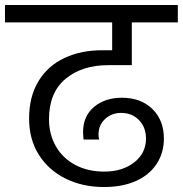

<svg xmlns="http://www.w3.org/2000/svg" viewBox="-47 -760 735 772"><path d="M388 -498Q282 -498 216 -442.5Q150 -387 150 -281Q150 -220 177.5 -172Q205 -124 255.5 -97Q306 -70 372 -70Q445 -70 492.5 -107Q540 -144 540 -203Q540 -248 512 -277Q484 -306 440 -306Q402 -306 375.5 -281.5Q349 -257 349 -218Q349 -207 352 -199H289Q287 -217 287 -229Q287 -293 331 -330Q375 -367 443 -367Q520 -367 566 -321.5Q612 -276 612 -203Q612 -145 582.5 -100.5Q553 -56 499 -32Q445 -8 371 -8Q285 -8 216.5 -42Q148 -76 109 -138Q70 -200 70 -283Q70 -372 108 -434Q146 -496 212.5 -527Q279 -558 364 -558H404V-670H-27V-740H668V-670H483V-498Z"/></svg>

Font: Fz Poppins
Style: Regular
Weight: 400
Designer: Ninad Kale (Devanagari), Jonny Pinhorn (Latin)
Foundry: Indian Type Foundry
Version: Vit hóa bi Vntype.Com & FontZin.Com